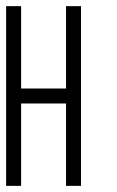

<svg xmlns="http://www.w3.org/2000/svg" viewBox="-20 -606 382 626"><path d="M48.8 -268.6V0H0V-585.9H48.8V-317.4H195.3V-585.9H244.1V0H195.3V-268.6Z"/></svg>

Font: Daray
Style: Regular
Weight: 400
Designer: Maxim Raikov
Foundry: Maxim Raikov
Version: Version 1.00 May 24, 2021, initial release